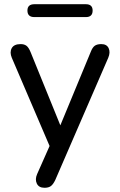

<svg xmlns="http://www.w3.org/2000/svg" viewBox="-20 -703 569 910"><path d="M143 -622Q110 -622 110 -653Q110 -683 143 -683H387Q419 -683 419 -653Q419 -622 387 -622ZM191 187Q164 187 154.5 167Q145 147 156 122L215 -11L36 -429Q25 -455 35.5 -474.5Q46 -494 78 -494Q95 -494 105.5 -486Q116 -478 125 -456L266 -109L410 -457Q418 -478 429 -486Q440 -494 460 -494Q486 -494 495 -474.5Q504 -455 493 -429L242 150Q232 171 221 179Q210 187 191 187Z"/></svg>

Font: Chiron GoRound TC
Style: Regular
Weight: 400
Designer: Ryoko NISHIZUKA 西塚涼子 (kana, bopomofo & ideographs); Paul D. Hunt (Latin, Greek & Cyrillic); Sandoll Communications 산돌커뮤니
Foundry: Adobe
Version: Version 1.000;hotconv 1.1.1;makeotfexe 2.6.0